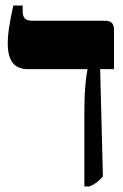

<svg xmlns="http://www.w3.org/2000/svg" viewBox="-20 -667 446 694"><path d="M285 7H303C325 -2 334 -10 352 -29L342 -417H392V-560C392 -582 382 -592 359 -592H97C74 -592 62 -601 62 -625V-647H28C13 -578 8 -543 8 -512C8 -448 30 -417 82 -417H296V-415C292 -391 285 -355 285 -257Z"/></svg>

Font: Noto Serif Hebrew ExtraCondensed Black
Style: Regular
Weight: 900
Width: 2
Designer: Monotype Design Team
Foundry: Monotype Imaging Inc.
Version: Version 2.004